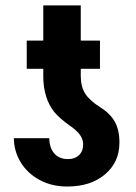

<svg xmlns="http://www.w3.org/2000/svg" viewBox="-20 -678 501 708"><path d="M348.6 -424.3H277.8V-397.9Q277.8 -358.4 294.2 -332.8Q310.5 -307.1 348.4 -283.4Q386.2 -259.8 403.3 -229.2Q420.4 -198.7 420.4 -151.9Q420.4 -80.1 367.4 -35.2Q314.5 9.8 228 9.8Q170.9 9.8 126 -14.4Q81.1 -38.6 56.2 -79.8Q31.2 -121.1 31.2 -168.5H161.6Q162.6 -131.3 180.9 -111.3Q199.2 -91.3 231 -91.3Q255.9 -91.3 271.2 -105.7Q286.6 -120.1 286.6 -146.5Q286.6 -180.2 242.7 -210.9Q198.7 -241.7 179.7 -265.6Q160.6 -289.6 150.4 -321.8Q140.1 -354 139.6 -393.1V-424.3H78.6V-528.3H139.6V-658.2H277.8V-528.3H348.6Z"/></svg>

Font: Roboto Condensed
Style: Bold
Weight: 700
Designer: Google
Version: Version 2.134; 2016